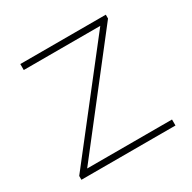

<svg xmlns="http://www.w3.org/2000/svg" viewBox="-124 -654 777 778"><g transform="rotate(-30 264.0 -265.0)"><path d="M484 0H44V-18L422 -502H64V-530H464V-512L87 -28H484Z"/></g></svg>

Font: Roundo ExtraLight
Style: Regular
Weight: 250
Designer: Namrata Goyal (Gurmukhi), Shiva Nallaperumal (Latin)
Foundry: Indian Type Foundry
Version: Version 1.000;PS 1.0;hotconv 1.0.88;makeotf.lib2.5.647800